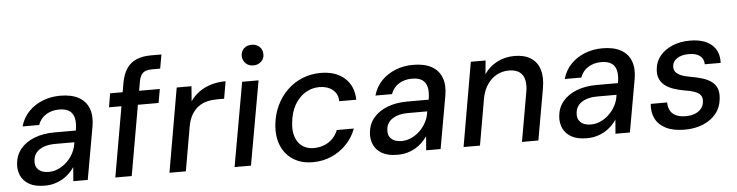

<svg xmlns="http://www.w3.org/2000/svg" viewBox="-46 -942 4476 1166"><g transform="rotate(-5 2192.5 -359.5)"><path d="M186 12Q127 12 91.5 -8.5Q56 -29 41 -63Q26 -97 30 -137Q35 -189 66.5 -226.5Q98 -264 151 -284.5Q204 -305 273 -305H403Q411 -351 404 -381Q397 -411 374.5 -426Q352 -441 312 -441Q268 -441 233.5 -420Q199 -399 184 -358H83Q98 -411 134 -448Q170 -485 220 -504.5Q270 -524 326 -524Q396 -524 439.5 -499.5Q483 -475 500 -429.5Q517 -384 506 -321L449 0H361L368 -85Q354 -65 335.5 -47Q317 -29 294.5 -16Q272 -3 245 4.5Q218 12 186 12ZM218 -69Q249 -69 278 -82.5Q307 -96 330 -118.5Q353 -141 368 -169.5Q383 -198 387 -229L388 -235H271Q229 -235 199.5 -223.5Q170 -212 154.5 -192.5Q139 -173 137 -146Q133 -111 154.5 -90Q176 -69 218 -69Z M617 0 717 -572Q727 -624 750 -657Q773 -690 810 -705Q847 -720 895 -720H961L946 -635H896Q860 -635 842 -620.5Q824 -606 817 -570L717 0ZM616 -428 630 -512H933L918 -428Z M947 0 1036 -512H1126L1119 -421Q1142 -454 1174.5 -477Q1207 -500 1247.5 -512Q1288 -524 1335 -524L1317 -419H1273Q1242 -419 1213 -412Q1184 -405 1160 -387.5Q1136 -370 1119 -341.5Q1102 -313 1094 -270L1047 0Z M1344 0 1435 -512H1535L1444 0ZM1512 -605Q1483 -605 1465 -623Q1447 -641 1446 -668Q1446 -696 1464.5 -713.5Q1483 -731 1512 -731Q1540 -731 1559 -713.5Q1578 -696 1578 -668Q1579 -641 1559.5 -623Q1540 -605 1512 -605Z M1820 12Q1752 12 1702.5 -19Q1653 -50 1629.5 -105.5Q1606 -161 1613 -234Q1619 -297 1644.5 -350.5Q1670 -404 1710.5 -443Q1751 -482 1803 -503Q1855 -524 1914 -524Q2006 -524 2060 -475.5Q2114 -427 2116 -343H2012Q2011 -389 1979 -414Q1947 -439 1899 -439Q1852 -439 1812.5 -414.5Q1773 -390 1747.5 -345.5Q1722 -301 1716 -239Q1711 -199 1718 -168Q1725 -137 1741 -116Q1757 -95 1780.5 -84Q1804 -73 1834 -73Q1867 -73 1896 -84Q1925 -95 1947.5 -117Q1970 -139 1982 -170H2086Q2066 -116 2026.5 -75Q1987 -34 1934.5 -11Q1882 12 1820 12Z M2337 12Q2278 12 2242.5 -8.5Q2207 -29 2192 -63Q2177 -97 2181 -137Q2186 -189 2217.5 -226.5Q2249 -264 2302 -284.5Q2355 -305 2424 -305H2554Q2562 -351 2555 -381Q2548 -411 2525.5 -426Q2503 -441 2463 -441Q2419 -441 2384.5 -420Q2350 -399 2335 -358H2234Q2249 -411 2285 -448Q2321 -485 2371 -504.5Q2421 -524 2477 -524Q2547 -524 2590.5 -499.5Q2634 -475 2651 -429.5Q2668 -384 2657 -321L2600 0H2512L2519 -85Q2505 -65 2486.5 -47Q2468 -29 2445.5 -16Q2423 -3 2396 4.5Q2369 12 2337 12ZM2369 -69Q2400 -69 2429 -82.5Q2458 -96 2481 -118.5Q2504 -141 2519 -169.5Q2534 -198 2538 -229L2539 -235H2422Q2380 -235 2350.5 -223.5Q2321 -212 2305.5 -192.5Q2290 -173 2288 -146Q2284 -111 2305.5 -90Q2327 -69 2369 -69Z M2740 0 2829 -512H2919L2911 -429Q2941 -474 2989.5 -499Q3038 -524 3095 -524Q3156 -524 3195 -499Q3234 -474 3248.5 -426.5Q3263 -379 3251 -312L3196 0H3096L3149 -302Q3160 -369 3136 -404Q3112 -439 3053 -439Q3016 -439 2982 -421.5Q2948 -404 2924 -370Q2900 -336 2890 -287L2840 0Z M3491 12Q3432 12 3396.5 -8.5Q3361 -29 3346 -63Q3331 -97 3335 -137Q3340 -189 3371.5 -226.5Q3403 -264 3456 -284.5Q3509 -305 3578 -305H3708Q3716 -351 3709 -381Q3702 -411 3679.5 -426Q3657 -441 3617 -441Q3573 -441 3538.5 -420Q3504 -399 3489 -358H3388Q3403 -411 3439 -448Q3475 -485 3525 -504.5Q3575 -524 3631 -524Q3701 -524 3744.5 -499.5Q3788 -475 3805 -429.5Q3822 -384 3811 -321L3754 0H3666L3673 -85Q3659 -65 3640.5 -47Q3622 -29 3599.5 -16Q3577 -3 3550 4.5Q3523 12 3491 12ZM3523 -69Q3554 -69 3583 -82.5Q3612 -96 3635 -118.5Q3658 -141 3673 -169.5Q3688 -198 3692 -229L3693 -235H3576Q3534 -235 3504.5 -223.5Q3475 -212 3459.5 -192.5Q3444 -173 3442 -146Q3438 -111 3459.5 -90Q3481 -69 3523 -69Z M4088 12Q4019 12 3974.5 -10Q3930 -32 3910 -71Q3890 -110 3895 -162H3995Q3995 -137 4005 -115.5Q4015 -94 4039 -81.5Q4063 -69 4102 -69Q4134 -69 4158 -79Q4182 -89 4196 -106.5Q4210 -124 4212 -147Q4215 -173 4203.5 -187.5Q4192 -202 4168 -211Q4144 -220 4109 -225Q4073 -231 4042 -241.5Q4011 -252 3989 -269Q3967 -286 3956.5 -311Q3946 -336 3950 -370Q3954 -415 3982.5 -449.5Q4011 -484 4058 -504Q4105 -524 4165 -524Q4251 -524 4297 -484.5Q4343 -445 4340 -373H4243Q4243 -406 4219.5 -424.5Q4196 -443 4152 -443Q4107 -443 4080 -425Q4053 -407 4051 -379Q4049 -359 4059 -344.5Q4069 -330 4092.5 -320Q4116 -310 4154 -304Q4194 -297 4225 -287Q4256 -277 4278 -260.5Q4300 -244 4309.5 -219Q4319 -194 4315 -157Q4310 -104 4279.5 -66.5Q4249 -29 4199.5 -8.5Q4150 12 4088 12Z"/></g></svg>

Font: DM Sans 12pt Medium
Style: Italic
Weight: 500
Italic angle: -10°
Version: Version 4.004;gftools[0.9.30]